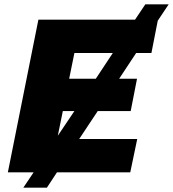

<svg xmlns="http://www.w3.org/2000/svg" viewBox="-20 -790 793 880"><path d="M87 70 134 0H16L156 -700H599L646 -770H753L703 -695L674 -547H604L526 -429H608L579 -281H428L343 -153H609L577 0H241L195 70ZM419 -429 497 -547H321L297 -429ZM245 -168 321 -281H268Z"/></svg>

Font: Montserrat ExtraBold
Style: Italic
Weight: 800
Italic angle: -11.3°
Designer: Julieta Ulanovsky
Foundry: Julieta Ulanovsky
Version: Version 9.000; ttfautohint (v1.8.4.7-5d5b)